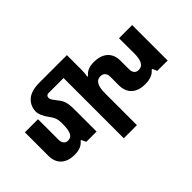

<svg xmlns="http://www.w3.org/2000/svg" viewBox="-139 -1231 1945 1945"><g transform="rotate(-45 834.0 -258.5)"><path d="M1601 -508V0H1453L1431 -49H1421Q1399 -20 1361 -5Q1323 10 1273 10Q1177 10 1125.5 -38Q1074 -86 1074 -173V-295Q1074 -330 1056 -349.5Q1038 -369 1005 -369Q918 -369 918 -216V243H730V-620H511Q498 -620 489 -610.5Q480 -601 480 -587Q480 -568 493 -548.5Q506 -529 525 -505Q561 -463 572 -423.5Q583 -384 583 -317V0H436L413 -49H403Q360 10 261 10Q166 10 115 -38Q64 -86 64 -173V-508H252V-213Q252 -179 268.5 -159Q285 -139 315 -139Q358 -139 376.5 -177.5Q395 -216 395 -292V-319Q395 -354 383.5 -384Q372 -414 341 -455Q318 -485 304 -519.5Q290 -554 290 -573Q290 -656 347.5 -708Q405 -760 523 -760H751H918V-560Q918 -502 910 -459H920Q943 -489 977 -503.5Q1011 -518 1059 -518Q1156 -518 1209 -470.5Q1262 -423 1262 -336V-213Q1262 -179 1278.5 -159Q1295 -139 1327 -139Q1372 -139 1392.5 -177.5Q1413 -216 1413 -292L1412 -508Z"/></g></svg>

Font: Noto Sans Armenian Black
Style: Regular
Weight: 900
Designer: Monotype Design team
Foundry: Monotype Imaging Inc.
Version: Version 1.000